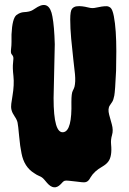

<svg xmlns="http://www.w3.org/2000/svg" viewBox="-20 -755 529 789"><path d="M205.1 -573.2 200.2 -351.6Q200.2 -204.1 241.2 -211.9Q276.4 -217.8 273.4 -335.9Q273.4 -371.1 278.8 -381.3Q284.2 -391.6 286.1 -398.4Q291 -418 288.1 -450.2Q286.1 -470.7 281.2 -511.7Q276.4 -552.7 272.5 -596.2Q268.6 -639.6 268.6 -674.8Q268.6 -710 275.9 -718.8Q283.2 -727.5 294.4 -729Q305.7 -730.5 317.9 -729Q330.1 -727.5 341.3 -724.6Q352.5 -721.7 359.9 -721.7Q367.2 -721.7 377.4 -724.1Q387.7 -726.6 397.9 -728Q408.2 -729.5 417.5 -729.5Q426.8 -729.5 434.6 -722.7Q442.4 -715.8 447.8 -688.5Q453.1 -661.1 455.6 -624Q458 -586.9 458 -544.4Q458 -502 457 -463.9Q453.1 -379.9 449.7 -362.3Q446.3 -344.7 441.4 -336.9Q436.5 -329.1 431.6 -322.3Q421.9 -308.6 428.7 -283.2Q435.5 -257.8 439.5 -244.1Q446.3 -219.7 440.4 -200.2Q434.6 -180.7 436.5 -162.1Q441.4 -112.3 424.8 -90.8Q417 -80.1 400.4 -70.3Q367.2 -51.8 351.6 -25.4Q343.8 -9.8 333 -6.8Q327.1 -4.9 315.4 -6.3Q303.7 -7.8 290 -9.3Q276.4 -10.7 263.7 -12.2Q251 -13.7 246.1 -12.2Q241.2 -10.7 237.3 -6.3Q233.4 -2 228.5 2.9Q202.1 29.3 173.8 -2.9Q168 -9.8 162.6 -16.1Q157.2 -22.5 152.3 -25.9Q147.5 -29.3 139.2 -32.7Q130.9 -36.1 121.1 -43Q79.1 -68.4 68.4 -125Q62.5 -152.3 58.6 -195.8Q54.7 -239.3 52.2 -251Q49.8 -262.7 40 -276.9Q30.3 -291 27.3 -303.2Q24.4 -315.4 26.4 -329.1Q28.3 -342.8 31.2 -360.4Q39.1 -407.2 35.2 -442.4Q31.2 -477.5 33.7 -497.1Q36.1 -516.6 34.2 -522Q32.2 -527.3 27.8 -532.2Q23.4 -537.1 25.4 -552.7Q27.3 -568.4 27.3 -583Q27.3 -597.7 27.3 -613.3Q30.3 -679.7 47.9 -693.4Q62.5 -704.1 78.1 -705.1Q102.5 -706.1 114.7 -713.9Q127 -721.7 134.8 -726.6Q183.6 -753.9 195.3 -687.5Q203.1 -646.5 205.1 -573.2Z"/></svg>

Font: Creepster Caps
Style: Regular
Weight: 400
Designer: Font Diner, Inc
Foundry: Font Diner, Inc
Version: Version 1.000